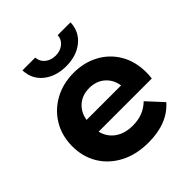

<svg xmlns="http://www.w3.org/2000/svg" viewBox="-204 -891 1039 1039"><g transform="rotate(-45 315.5 -371.5)"><path d="M339 8Q246 8 177 -28Q108 -64 70 -126.5Q32 -189 32 -269Q32 -350 69.5 -412.5Q107 -475 172 -510.5Q237 -546 319 -546Q398 -546 461.5 -512Q525 -478 562 -415.5Q599 -353 599 -267Q599 -258 598 -246.5Q597 -235 596 -225H189Q201 -175 241.5 -146Q282 -117 343 -117Q386 -117 418.5 -130Q451 -143 478 -169L561 -79Q485 8 339 8ZM188 -316H452Q444 -367 408.5 -397.5Q373 -428 320 -428Q267 -428 231.5 -397.5Q196 -367 188 -316ZM316 -599Q238 -599 186.5 -640Q135 -681 132 -751H230Q232 -719 256.5 -699.5Q281 -680 316 -680Q351 -680 375.5 -699.5Q400 -719 402 -751H500Q497 -681 445.5 -640Q394 -599 316 -599Z"/></g></svg>

Font: Montserrat
Style: Bold
Weight: 700
Designer: Julieta Ulanovsky
Foundry: Julieta Ulanovsky
Version: Version 9.000; ttfautohint (v1.8.4.7-5d5b)